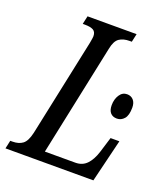

<svg xmlns="http://www.w3.org/2000/svg" viewBox="-149 -807 786 901"><g transform="rotate(20 244.0 -357.0)"><path d="M-8 -41H3Q34 -41 53.5 -55.5Q73 -70 83 -114L186 -601Q191 -628 191 -635Q191 -657 177 -665Q163 -673 135 -673H124L133 -714H378L369 -673H358Q327 -673 307 -659.5Q287 -646 279 -605L162 -49H314Q349 -49 371 -72Q393 -95 406 -136L430 -214H474L422 0H-17ZM382 -361Q382 -391 396 -412.5Q410 -434 433 -434Q453 -434 465 -420.5Q477 -407 477 -383Q477 -344 462 -327Q447 -310 426 -310Q405 -310 393.5 -323Q382 -336 382 -361Z"/></g></svg>

Font: Noto Serif Cond
Style: Italic
Weight: 400
Width: 3
Italic angle: -12°
Designer: Monotype Design Team
Foundry: Monotype Imaging Inc.
Version: Version 1.001